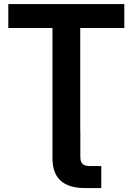

<svg xmlns="http://www.w3.org/2000/svg" viewBox="-20 -748 671 972"><path d="M22 -606.4H245.6V53.2C245.6 153.3 299.3 204.1 411.1 204.1H492.7V92.8H435.5C400.4 92.8 386.7 78.6 386.7 46.4V-85H386.2V-606.4H609.4V-727.5H22Z"/></svg>

Font: Raveo Display Display SemiBold
Style: Regular
Weight: 600
Designer: Jakub Foglar, Rasmus Andersson (Inter)
Foundry: Jakubfoglar.com
Version: Version 1.100;Glyphs 3.2.3 (3260)